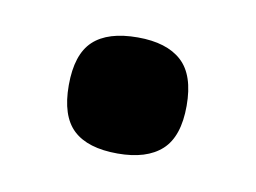

<svg xmlns="http://www.w3.org/2000/svg" viewBox="-33 -477 287 215"><g transform="rotate(10 110.5 -370.0)"><path d="M110 -304Q76 -304 59.5 -319.5Q43 -335 43 -370Q43 -405 59.5 -420.5Q76 -436 110 -436Q143 -436 160 -420.5Q177 -405 177 -370Q177 -335 160 -319.5Q143 -304 110 -304Z"/></g></svg>

Font: Encode Sans Compressed
Style: SemiBold
Weight: 600
Designer: Pablo Impallari, Andres Torresi
Foundry: Pablo Impallari, Andres Torresi
Version: Version 1.000; ttfautohint (v1.00) -l 8 -r 50 -G 200 -x 14 -